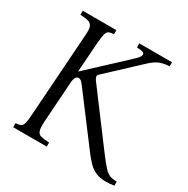

<svg xmlns="http://www.w3.org/2000/svg" viewBox="-154 -801 920 941"><g transform="rotate(30 306.5 -330.5)"><path d="M568 4Q532 4 508.5 -6.5Q485 -17 468.5 -34Q452 -51 436 -71L230 -344Q219 -359 212 -364.5Q205 -370 198 -370Q190 -370 183.5 -362Q177 -354 175 -336L159 -100Q157 -65 162 -49Q167 -33 183.5 -28.5Q200 -24 230 -23V0H40V-23Q59 -24 68.5 -28.5Q78 -33 82.5 -49Q87 -65 89 -100L121 -565Q124 -600 118.5 -615.5Q113 -631 96.5 -636Q80 -641 50 -642V-665H240V-642Q221 -641 211.5 -636Q202 -631 198 -615.5Q194 -600 191 -565L179 -397H181L370 -573Q395 -596 404 -606.5Q413 -617 413 -627Q413 -634 404.5 -637.5Q396 -641 370 -642V-665H555V-642Q518 -640 495 -629Q472 -618 443 -590L276 -434Q268 -427 268.5 -420Q269 -413 276 -402L500 -103Q526 -69 542 -52Q558 -35 573.5 -29Q589 -23 613 -23V0Q600 2 589 3Q578 4 568 4Z"/></g></svg>

Font: Bona Nova
Style: Italic
Weight: 400
Italic angle: -4°
Designer: Mateusz Machalski
Foundry: Capitalics
Version: Version 4.001; ttfautohint (v1.8.3)